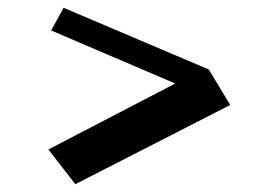

<svg xmlns="http://www.w3.org/2000/svg" viewBox="-20 -605 714 492"><path d="M515 -427 570 -336 173 -133 104 -222 429 -391 111 -527 143 -585Z"/></svg>

Font: Halant SemiBold
Style: Regular
Weight: 600
Designer: Hitesh Malaviya (Devanagari), Satya Rajpurohit (Latin)
Foundry: Indian Type Foundry
Version: Version 1.101;PS 1.0;hotconv 1.0.78;makeotf.lib2.5.61930; tt